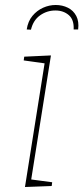

<svg xmlns="http://www.w3.org/2000/svg" viewBox="-20 -747 334 769"><path d="M80 2 160 -502 168 -492 75 -505 77 -520 184 -525 104 -22 99 -29 189 -17 187 -2ZM203 -727Q230 -727 252 -716Q274 -705 285.5 -683Q297 -661 293 -629H275Q277 -668 255.5 -686.5Q234 -705 202 -705Q168 -705 140.5 -685.5Q113 -666 104 -628L87 -629Q92 -662 110 -683.5Q128 -705 152.5 -716Q177 -727 203 -727Z"/></svg>

Font: Bitter Thin Thin
Style: Italic
Weight: 250
Italic angle: -9°
Version: Version 2.002